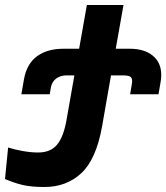

<svg xmlns="http://www.w3.org/2000/svg" viewBox="-44 -745 665 768"><path d="M-24 -29 -11.5 -155Q14.5 -146.5 47.5 -140.8Q80.5 -135 108.5 -135Q158 -135 184 -166Q210 -197 222 -264.5L253.5 -443.5H223Q198 -443.5 181 -431Q164 -418.5 159.5 -395.5L155 -368H41.5L52 -428.5Q63 -489.5 103.8 -519.8Q144.5 -550 209.5 -550H272.5L303.5 -725H450L419 -550H476Q533.5 -550 567.2 -522.2Q601 -494.5 601 -445Q601 -433.5 598.5 -417.5L590 -368H476.5L483 -406.5Q484.5 -415 484.5 -421Q484.5 -434.5 476 -439Q467.5 -443.5 445.5 -443.5H400L364.5 -240.5Q341 -108 281.5 -52.5Q222 3 133.5 3Q81 3 46.2 -5.2Q11.5 -13.5 -24 -29Z"/></svg>

Font: JuliaMono Black
Style: Italic
Weight: 900
Italic angle: -9°
Monospace: yes
Designer: cormullion
Foundry: corm
Version: Version 0.057; ttfautohint (v1.8.4)